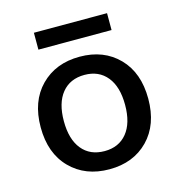

<svg xmlns="http://www.w3.org/2000/svg" viewBox="-102 -757 804 857"><g transform="rotate(-15 300.0 -328.0)"><path d="M469 -666V-588H131V-666ZM120 -440Q189 -510 300 -510Q411 -510 479.5 -440Q548 -370 548 -250Q548 -130 479.5 -60Q411 10 300 10Q189 10 120 -60Q51 -130 51 -250Q51 -370 120 -440ZM300 -426Q233 -426 195.5 -380Q158 -334 158 -250Q158 -166 195.5 -120Q233 -74 300 -74Q366 -74 403.5 -120Q441 -166 441 -250Q441 -334 403.5 -380Q366 -426 300 -426Z"/></g></svg>

Font: Elaine Sans Medium
Style: Regular
Weight: 500
Designer: Wei Huang
Foundry: Wei Huang
Version: Version 2.001;PS 002.001;hotconv 1.0.88;makeotf.lib2.5.64775